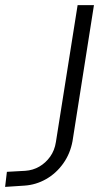

<svg xmlns="http://www.w3.org/2000/svg" viewBox="-44 -725 415 752"><path d="M-24 7 -17 -52 55 -56Q85 -58 110 -72.5Q135 -87 152.5 -111.5Q170 -136 175 -169L260 -705H324L240 -172Q231 -123 203.5 -84.5Q176 -46 136.5 -23.5Q97 -1 52 2Z"/></svg>

Font: Nunito Sans 7pt Condensed Light
Style: Italic
Weight: 300
Width: 3
Italic angle: -9°
Designer: Vernon Adams
Foundry: Vernon Adams
Version: Version 3.101;gftools[0.9.27]